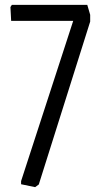

<svg xmlns="http://www.w3.org/2000/svg" viewBox="-20 -760 410 792"><path d="M125 12 67 0V-13L282 -674H26L23 -731L29 -740H340L352 -699V-671L140 1Z"/></svg>

Font: Encode Sans Compressed
Style: Regular
Weight: 400
Designer: Pablo Impallari, Andres Torresi
Foundry: Pablo Impallari, Andres Torresi
Version: Version 1.000; ttfautohint (v1.00) -l 8 -r 50 -G 200 -x 14 -